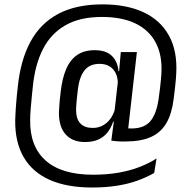

<svg xmlns="http://www.w3.org/2000/svg" viewBox="-20 -685 875 878"><path d="M369 -35.5Q312 -35.5 280.8 -69.8Q249.5 -104 249.5 -168.5Q249.5 -174 250 -180.5Q250.5 -187 251 -197.2Q251.5 -207.5 253 -224Q254.5 -240.5 257.5 -265Q264 -324.5 281.8 -367.2Q299.5 -410 331.8 -432.8Q364 -455.5 413 -455.5Q465 -455.5 491.5 -429.5Q518 -403.5 522 -359.5H542L518.5 -288.5Q519 -291.5 519 -294.8Q519 -298 519 -301Q519 -331 508.5 -351.5Q498 -372 479.5 -382.5Q461 -393 435.5 -393Q388.5 -393 365.2 -361.5Q342 -330 336 -275Q333 -250.5 331.5 -234.2Q330 -218 329.2 -208Q328.5 -198 328.2 -192Q328 -186 328 -182Q328 -141 347.5 -120.5Q367 -100 404.5 -100Q429 -100 449.2 -110.8Q469.5 -121.5 484 -140.8Q498.5 -160 505.5 -185.5L515.5 -129H497.5Q488.5 -101.5 472.5 -80.5Q456.5 -59.5 431 -47.5Q405.5 -35.5 369 -35.5ZM561 -51 489 -42 503 -148 502 -161.5 521.5 -333 523.5 -345.5 532 -442.5 532.5 -447H606ZM489 -42 545 -99.5Q554 -99 561.2 -98.2Q568.5 -97.5 581 -97.5Q638.5 -97.5 667 -130.2Q695.5 -163 705.5 -234Q709.5 -261.5 712 -283.8Q714.5 -306 716 -322.2Q717.5 -338.5 718 -348Q723 -430 693.2 -488Q663.5 -546 601.2 -576.8Q539 -607.5 446 -607.5Q345 -607.5 278.8 -569.2Q212.5 -531 176.5 -460.5Q140.5 -390 130.5 -292.5Q128 -268.5 126 -249.2Q124 -230 122.8 -214.2Q121.5 -198.5 120.2 -185.2Q119 -172 118.5 -160.2Q118 -148.5 118 -136.5Q116 -15.5 188.8 49.2Q261.5 114 405.5 114Q469.5 114 523 104.5Q576.5 95 619.8 78Q663 61 696 39.5L685 106Q651 125.5 609 140.8Q567 156 515.5 164.2Q464 172.5 401 172.5Q286 172.5 207.2 137.5Q128.5 102.5 88.5 34Q48.5 -34.5 49.5 -134Q50 -146.5 50.5 -159.2Q51 -172 52 -186Q53 -200 54.2 -215.8Q55.5 -231.5 57.2 -249.8Q59 -268 61.5 -289.5Q74 -410.5 119.5 -494.5Q165 -578.5 246.8 -621.8Q328.5 -665 448.5 -665Q559 -665 636.2 -629Q713.5 -593 752.5 -522.5Q791.5 -452 786 -349Q785.5 -338 784.2 -322.5Q783 -307 780.5 -284.8Q778 -262.5 774 -231.5Q765.5 -164.5 740.8 -122Q716 -79.5 671.2 -59Q626.5 -38.5 556.5 -38Q538 -37.5 521.8 -38.5Q505.5 -39.5 489 -42Z"/></svg>

Font: Anek Kannada Medium
Style: Regular
Weight: 400
Version: Version 1.003